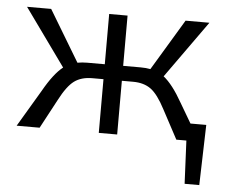

<svg xmlns="http://www.w3.org/2000/svg" viewBox="-45 -465 790 666"><g transform="rotate(5 350.0 -132.0)"><path d="M623 -60H678L672 150H621L614 0H579L525 -101Q499 -151 474.5 -169Q450 -187 412 -187H373V0H309V-187H270Q232 -187 207.5 -169Q183 -151 157 -101L103 0H23L99 -128Q134 -190 166 -215L23 -414H107L214 -236Q230 -239 248 -239H309V-414H373V-239H434Q453 -239 468 -236L575 -414H658L516 -215Q548 -190 583 -128Z"/></g></svg>

Font: EauTest
Style: Italic
Weight: 400
Italic angle: -12°
Designer: Christian Thalmann (Catharsis Fonts)
Version: Version 0.001;PS 000.001;hotconv 1.0.88;makeotf.lib2.5.64775